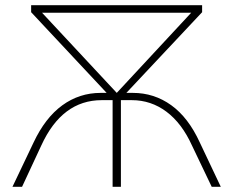

<svg xmlns="http://www.w3.org/2000/svg" viewBox="-20 -720 899 740"><path d="M28 0 109 -170Q154 -266 220 -314Q286 -362 368 -362H391L100 -673V-700H759V-673L467 -362H492Q574 -362 640 -314.5Q706 -267 750 -171L831 0H796L720 -159Q681 -245 621.5 -289.5Q562 -334 488 -334H446V0H414V-334H372Q219 -334 139 -159L65 0ZM430 -362 717 -671H142Z"/></svg>

Font: Montserrat ExtraLight
Style: Regular
Weight: 200
Designer: Julieta Ulanovsky
Foundry: Julieta Ulanovsky
Version: Version 9.000; ttfautohint (v1.8.4.7-5d5b)